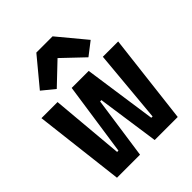

<svg xmlns="http://www.w3.org/2000/svg" viewBox="-218 -911 1037 1037"><g transform="rotate(-45 300.0 -393.0)"><path d="M68 0H244L295 -356H305L356 0H532L593 -516H476L438 -98H428L368 -516H238L177 -98H167L130 -516H7ZM238 -786 106 -627 177 -569 298 -684 419 -569 494 -627 362 -786Z"/></g></svg>

Font: IBM Plex Mono
Style: Bold
Weight: 700
Monospace: yes
Designer: Mike Abbink, Paul van der Laan, Pieter van Rosmalen
Foundry: Bold Monday
Version: Version 2.004